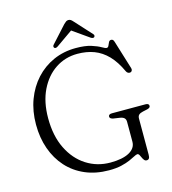

<svg xmlns="http://www.w3.org/2000/svg" viewBox="-128 -985 990 1106"><g transform="rotate(-15 367.0 -432.0)"><path d="M628.5 -11.5Q628.5 3.5 623.8 10Q619 16.5 609.5 16.5Q600.5 16.5 594.8 9.2Q589 2 585 -7.5Q581 -17 576.8 -24.2Q572.5 -31.5 566 -31.5Q559 -31.5 545.8 -24.2Q532.5 -17 511.5 -7.8Q490.5 1.5 459.5 8.8Q428.5 16 386 16Q307.5 16 244.5 -11Q181.5 -38 137.5 -86.8Q93.5 -135.5 70 -201.8Q46.5 -268 46.5 -347Q46.5 -427 71.5 -494Q96.5 -561 141.5 -610.2Q186.5 -659.5 247.8 -686.8Q309 -714 381 -714Q437 -714 472.2 -702.8Q507.5 -691.5 527 -680Q546.5 -668.5 554.5 -668.5Q563 -668.5 567 -678.2Q571 -688 575.8 -697.5Q580.5 -707 590.5 -707Q597 -707 601 -703.2Q605 -699.5 608 -689.5L660.5 -519Q663 -510.5 659.2 -504Q655.5 -497.5 647 -496.5Q640.5 -496 634.8 -499.5Q629 -503 625.5 -510.5Q597.5 -571.5 561.5 -608.8Q525.5 -646 481 -662.8Q436.5 -679.5 382 -679.5Q309 -679.5 250.8 -641Q192.5 -602.5 158 -531.8Q123.5 -461 123.5 -364Q123.5 -258.5 161 -182.5Q198.5 -106.5 262.2 -65.8Q326 -25 405 -25Q440.5 -25 468.8 -30.5Q497 -36 516.8 -46.8Q536.5 -57.5 547 -73Q557.5 -88.5 557.5 -108.5V-227Q557.5 -241.5 549.8 -249.2Q542 -257 525 -260L485 -266Q475.5 -268 470.2 -272Q465 -276 465 -282.5Q465 -289.5 470.2 -293.2Q475.5 -297 485.5 -297H686Q696.5 -297 701.5 -293.2Q706.5 -289.5 706.5 -282.5Q706.5 -276.5 702.2 -272.8Q698 -269 688.5 -266.5L661 -260.5Q644.5 -257 636.5 -249.5Q628.5 -242 628.5 -227ZM392.5 -826H371.5L479.5 -750Q493 -741 500.5 -747Q504 -750 504.5 -755.2Q505 -760.5 499.5 -766L410 -864Q403 -872 397 -876.5Q391 -881 382.5 -881Q374 -881 367.8 -876.5Q361.5 -872 353.5 -864L264.5 -766Q259 -760.5 259.5 -755.2Q260 -750 263 -747Q271 -741 284 -750Z"/></g></svg>

Font: Fraunces 48pt Soft Wonky Light
Style: Regular
Weight: 300
Version: Version 1.000;[b76b70a41]